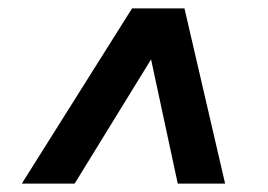

<svg xmlns="http://www.w3.org/2000/svg" viewBox="-20 -579 640 458"><path d="M32 -141 295 -559H420L517 -141H404L323 -518H390L158 -141Z"/></svg>

Font: MOST Montserrat
Style: Bold Italic
Weight: 700
Italic angle: -11.3°
Designer: Julieta Ulanovsky
Foundry: Julieta Ulanovsky
Version: Version 8.000;March 11, 2024;FontCreator 15.0.0.2926 64-bit